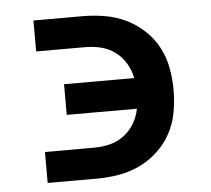

<svg xmlns="http://www.w3.org/2000/svg" viewBox="-44 -577 687 624"><g transform="rotate(-5 300.0 -265.0)"><path d="M87 0V-101H247Q273 -101 298 -107Q323 -113 344 -128.5Q365 -144 378.5 -166.5Q392 -189 397 -215H168V-315H397Q392 -341 378.5 -363.5Q365 -386 344 -401.5Q323 -417 298 -423Q273 -429 247 -429H87V-530H247Q283 -530 319 -524Q355 -518 387.5 -502.5Q420 -487 447 -462Q474 -437 491 -405Q508 -373 514.5 -337Q521 -301 521 -265Q521 -229 514.5 -193Q508 -157 491 -125Q474 -93 447 -68Q420 -43 387.5 -27.5Q355 -12 319 -6Q283 0 247 0Z"/></g></svg>

Font: Iosevka Curly Slab Extended
Style: Bold
Weight: 700
Width: 7
Monospace: yes
Designer: Belleve Invis
Foundry: Belleve Invis
Version: Version 11.1.0; ttfautohint (v1.8.3)